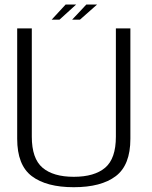

<svg xmlns="http://www.w3.org/2000/svg" viewBox="-20 -796 650 821"><path d="M295.5 4.5Q412.5 4.5 475 -42.8Q537.5 -90 537.5 -202.5V-674.5H475.5V-211.5Q475.5 -118 429.8 -79Q384 -40 295.5 -40Q207.5 -40 161.8 -79Q116 -118 116 -211.5V-674.5H53.5V-202.5Q53.5 -90 116 -42.8Q178.5 4.5 295.5 4.5ZM288.5 -712H322L395 -776.5H349ZM201 -712H234.5L305.5 -776.5H260.5Z"/></svg>

Font: Anybody Light
Style: Regular
Weight: 300
Designer: Tyler Finck
Foundry: Etcetera Type Company
Version: Version 1.111; ttfautohint (v1.8.4)